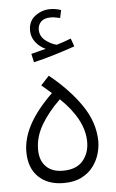

<svg xmlns="http://www.w3.org/2000/svg" viewBox="-53 -771 488 809"><g transform="rotate(-5 191.0 -366.5)"><path d="M184 1Q117 1 77.5 -37Q38 -75 38 -144Q38 -200 69.5 -258.5Q101 -317 167 -381L125 -417L160 -455Q241 -390 292 -316.5Q343 -243 344 -162Q344 -137 336 -109Q328 -81 309.5 -56Q291 -31 260 -15Q229 1 184 1ZM185 -51Q242 -51 269.5 -83.5Q297 -116 297 -163Q297 -257 198 -352Q147 -303 117.5 -252.5Q88 -202 88 -149Q88 -103 113.5 -77Q139 -51 185 -51ZM103 -517 95 -553Q114 -558 128.5 -561.5Q143 -565 157 -569Q132 -580 115 -602Q98 -624 98 -651Q98 -691 126.5 -712.5Q155 -734 190 -734Q214 -734 236 -726L229 -693Q220 -695 210 -697Q200 -699 190 -699Q162 -699 148.5 -685.5Q135 -672 135 -652Q135 -624 157.5 -606Q180 -588 205 -582Q239 -592 266 -603L278 -569Q242 -556 192.5 -541Q143 -526 103 -517Z"/></g></svg>

Font: Noto Sans Arabic SemCond Light
Style: Regular
Weight: 300
Width: 4
Designer: Monotype Design Team, Nadine Chahine, Nizar Qandah and Khaled Hosny
Foundry: Monotype Imaging Inc.
Version: Version 2.012; ttfautohint (v1.8.4.7-5d5b)